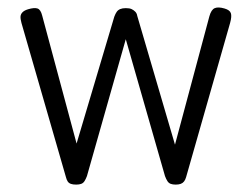

<svg xmlns="http://www.w3.org/2000/svg" viewBox="-20 -493 680 519"><path d="M186 6Q177 6 171.5 4Q166 2 163 -2.5Q160 -7 158 -15L38 -431Q35 -442 35.5 -448.5Q36 -455 41 -460Q46 -465 56 -468Q73 -473 81.5 -470Q90 -467 94 -451L187 -105L289 -448Q292 -456 295.5 -461Q299 -466 305 -468.5Q311 -471 320 -471Q330 -471 335.5 -468.5Q341 -466 345.5 -461.5Q350 -457 351 -450L453 -102L546 -449Q551 -467 560.5 -471Q570 -475 587 -470Q601 -466 604 -457.5Q607 -449 602 -431L483 -14Q481 -7 477.5 -2.5Q474 2 468.5 4Q463 6 455 6Q447 6 441.5 4Q436 2 432.5 -3.5Q429 -9 426 -17L320 -387L215 -17Q212 -9 208.5 -3.5Q205 2 199.5 4Q194 6 186 6Z"/></svg>

Font: Fredoka SemiCondensed Light
Style: Regular
Weight: 300
Width: 4
Designer: Ben Nathan
Foundry: Milena B. Brandão, Ben Nathan
Version: Version 2.001